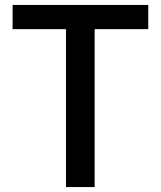

<svg xmlns="http://www.w3.org/2000/svg" viewBox="-20 -757 650 777"><path d="M247 0H363V-639H580V-737H31V-639H247Z"/></svg>

Font: Noto Sans JP Medium
Style: Regular
Weight: 500
Designer: Ryoko NISHIZUKA  (kana, bopomofo & ideographs); Paul D. Hunt (Latin, Greek & Cyrillic); Sandoll Communications , Soo-you
Foundry: Adobe
Version: Version 2.002;hotconv 1.0.116;makeotfexe 2.5.65601